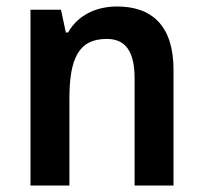

<svg xmlns="http://www.w3.org/2000/svg" viewBox="-20 -572 626 592"><path d="M341 -552C279 -552 221 -527 190 -472H183L168 -542H74V0H194V-267C194 -391 222 -452 309 -452C369 -452 395 -411 395 -330V0H515V-357C515 -491 450 -552 341 -552Z"/></svg>

Font: Noto Sans Gurmukhi SemiCondensed SemiBold
Style: Regular
Weight: 600
Width: 4
Designer: Jelle Bosma - Monotype Design Team
Foundry: Monotype Imaging Inc.
Version: Version 2.004